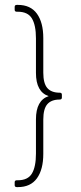

<svg xmlns="http://www.w3.org/2000/svg" viewBox="-20 -663 333 785"><path d="M157 -507V-366Q157 -322 173.5 -303Q190 -284 224 -284Q233 -284 233 -276V-264Q233 -256 224 -256Q190 -256 173.5 -237Q157 -218 157 -174V-34Q157 30 131 66Q105 102 53 102H49Q40 102 40 94V82Q40 74 49 74H53Q94 74 110.5 46.5Q127 19 127 -35V-175Q127 -253 179 -270Q127 -287 127 -365V-506Q127 -560 110.5 -587.5Q94 -615 53 -615H49Q40 -615 40 -623V-635Q40 -643 49 -643H53Q105 -643 131 -607Q157 -571 157 -507Z"/></svg>

Font: Rajdhani Light
Style: Regular
Weight: 300
Designer: Satya Rajpurohit, Jyotish Sonowal
Foundry: Indian Type Foundry
Version: Version 1.201;PS 1.0;hotconv 1.0.78;makeotf.lib2.5.61930; tt